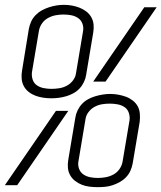

<svg xmlns="http://www.w3.org/2000/svg" viewBox="-29 -765 667 793"><path d="M183 -359Q166 -359 149.5 -361.5Q133 -364 118 -369.5Q103 -375 90 -385Q77 -395 69.5 -409Q62 -423 60.5 -439.5Q59 -456 62 -473L90 -645Q93 -661 99.5 -675.5Q106 -690 117.5 -702Q129 -714 143.5 -722Q158 -730 173.5 -735Q189 -740 204 -742.5Q219 -745 235 -745Q252 -745 268.5 -742Q285 -739 300 -733Q315 -727 327.5 -717.5Q340 -708 348 -694Q356 -680 357.5 -663.5Q359 -647 356 -630L327 -457Q325 -442 318 -427Q311 -412 300 -400Q289 -388 274.5 -380Q260 -372 244.5 -367.5Q229 -363 213.5 -361Q198 -359 183 -359ZM356 -428 567 -735H618L407 -428ZM183 -398Q199 -398 215.5 -400.5Q232 -403 247 -411Q262 -419 272.5 -433Q283 -447 285 -463L314 -636Q317 -652 311.5 -667Q306 -682 293.5 -690.5Q281 -699 265.5 -702Q250 -705 233 -705Q217 -705 201 -702Q185 -699 170 -691Q155 -683 145 -669Q135 -655 132 -639L103 -467Q101 -451 106 -436Q111 -421 123.5 -412.5Q136 -404 152 -401Q168 -398 183 -398ZM375 8Q358 8 341 6Q324 4 309 -2Q294 -8 281.5 -17.5Q269 -27 261 -41Q253 -55 251.5 -71.5Q250 -88 253 -105L282 -278Q284 -293 291 -308Q298 -323 309 -335Q320 -347 334.5 -355Q349 -363 364.5 -367.5Q380 -372 395.5 -374.5Q411 -377 426 -377Q443 -377 459.5 -374Q476 -371 491 -365.5Q506 -360 519 -350Q532 -340 539.5 -326.5Q547 -313 548.5 -296Q550 -279 548 -262L519 -90Q516 -74 509.5 -59.5Q503 -45 491.5 -33Q480 -21 465.5 -13Q451 -5 436 0Q421 5 405.5 6.5Q390 8 375 8ZM375 -30Q375 -30 375 -30Q375 -30 375 -30Q391 -30 407.5 -33Q424 -36 439 -44Q454 -52 464 -66Q474 -80 477 -96L506 -268Q508 -284 503 -299Q498 -314 485.5 -322.5Q473 -331 457 -334Q441 -337 425 -337Q409 -337 393 -334.5Q377 -332 362 -324Q347 -316 336.5 -302Q326 -288 324 -272L295 -99Q292 -83 297.5 -68Q303 -53 315.5 -44.5Q328 -36 343.5 -33Q359 -30 375 -30ZM-9 0 202 -307H253L42 0Z"/></svg>

Font: Iosevka Curly XLtEx
Style: Italic
Weight: 200
Width: 7
Italic angle: -9°
Monospace: yes
Designer: Belleve Invis
Foundry: Belleve Invis
Version: Version 11.1.0; ttfautohint (v1.8.3)